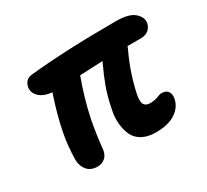

<svg xmlns="http://www.w3.org/2000/svg" viewBox="-111 -639 921 856"><g transform="rotate(-30 350.0 -211.5)"><path d="M170.9 48.8Q136.7 48.8 118.4 27.3Q100.1 5.9 99.1 -24.9Q100.6 -99.6 112.8 -162.1Q129.4 -245.1 161.1 -338.9Q117.2 -343.3 95.5 -365Q73.7 -386.7 79.1 -414.1Q86.9 -449.7 121.1 -453.1Q305.2 -472.2 564.9 -472.2Q631.3 -472.2 658.9 -447.8Q686.5 -423.3 681.2 -394Q676.8 -373.5 661.4 -361.8Q646 -350.1 622.1 -350.1H554.2Q551.8 -342.3 544.9 -328.1Q503.4 -239.3 482.9 -142.1Q476.1 -107.4 484.4 -93.3Q492.7 -79.1 515.1 -79.1Q538.6 -79.1 555.2 -85.9Q571.8 -92.8 578.1 -92.8Q602.5 -92.8 612.5 -79.1Q622.6 -65.4 618.2 -42Q610.4 -2 573 22.5Q535.6 46.9 472.2 46.9Q431.2 46.9 403.1 31.5Q375 16.1 362.8 -10Q350.6 -36.1 347.4 -70.6Q344.2 -105 353 -143.1Q364.7 -202.1 380.9 -246.3Q397 -290.5 422.9 -345.2L423.8 -348.1Q331.1 -344.2 306.2 -342.8Q270.5 -246.6 250 -148.9Q235.4 -70.8 230 -12.2Q228 17.6 211.7 33.2Q195.3 48.8 170.9 48.8Z"/></g></svg>

Font: Shantell Sans Irregular Bouncy
Style: Italic
Weight: 600
Italic angle: -11.31°
Designer: Stephen Nixon, Anya Danilova, Shantell Martin
Foundry: Arrow Type
Version: Version 1.006;[9816181b4]